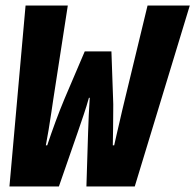

<svg xmlns="http://www.w3.org/2000/svg" viewBox="-20 -671 703 691"><path d="M14 0 72 -651H224L172 -315Q169 -294 164.5 -264.5Q160 -235 155 -204Q150 -173 145 -148H150Q157 -169 164.5 -190.5Q172 -212 180 -233.5Q188 -255 196 -275.5Q204 -296 212 -315L285 -486H381L387 -315Q388 -299 387.5 -270.5Q387 -242 387 -209.5Q387 -177 386 -148H391Q395 -167 400 -188Q405 -209 410 -231Q415 -253 420 -274.5Q425 -296 430 -316L511 -651H663L465 0H291L297 -193Q298 -225 299.5 -258Q301 -291 303 -319H300Q292 -290 281 -257.5Q270 -225 259 -193L192 0Z"/></svg>

Font: Source Code Pro ExtraLight Black
Style: Italic
Weight: 900
Italic angle: -11°
Monospace: yes
Version: Version 1.016;hotconv 1.0.116;makeotfexe 2.5.65601